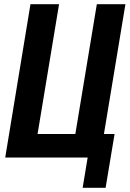

<svg xmlns="http://www.w3.org/2000/svg" viewBox="-20 -755 621 920"><path d="M376 145H486L529 -113H478L581 -735H444L341 -113H160L263 -735H126L5 0H400Z"/></svg>

Font: Iosevka Sparkle XBdObl
Style: Regular
Weight: 800
Italic angle: -9°
Designer: Belleve Invis
Foundry: Belleve Invis
Version: Version 4.5.0; ttfautohint (v1.8.3)